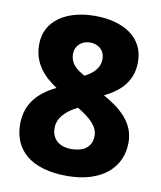

<svg xmlns="http://www.w3.org/2000/svg" viewBox="-83 -789 728 866"><g transform="rotate(10 281.5 -356.5)"><path d="M282 10C440 10 530 -70 530 -187C530 -281 457 -336 384 -377C457 -413 509 -464 509 -551C509 -666 411 -723 283 -723C156 -723 56 -665 56 -552C56 -468 105 -414 167 -373C91 -335 34 -281 34 -184C34 -66 117 10 282 10ZM282 -449C244 -469 214 -493 214 -537C214 -576 244 -601 282 -601C319 -601 349 -577 349 -537C349 -492 316 -467 282 -449ZM280 -113C222 -113 190 -146 190 -193C190 -242 227 -275 278 -302C339 -265 374 -232 374 -190C374 -143 343 -113 280 -113Z"/></g></svg>

Font: Noto Sans Gurmukhi ExtraBold
Style: Regular
Weight: 800
Designer: Jelle Bosma - Monotype Design Team
Foundry: Monotype Imaging Inc.
Version: Version 2.004